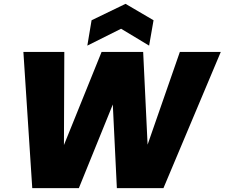

<svg xmlns="http://www.w3.org/2000/svg" viewBox="-20 -974 1163 994"><path d="M147 0 101.1 -705.1H313L311 -223.1L505.9 -705.1H721.2L744.1 -225.1L911.1 -705.1H1123L826.2 0H585L564 -433.1L388.2 0ZM774.9 -869.1 752 -737.8 606.9 -825.2 432.1 -737.8 454.1 -869.1 629.9 -954.1Z"/></svg>

Font: Poppins ExtraBold
Style: Italic
Weight: 800
Italic angle: -10°
Designer: Ninad Kale (Devanagari), Jonny Pinhorn (Latin)
Foundry: Indian Type Foundry
Version: Version 3.200;PS 1.000;hotconv 16.6.54;makeotf.lib2.5.65590